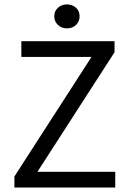

<svg xmlns="http://www.w3.org/2000/svg" viewBox="-20 -841 579 861"><path d="M44.6 0V-49.6L390.3 -585.6H75.7V-656.3H493.6V-606.7L147.9 -70.7H496.8V0ZM280.2 -713.7Q256.5 -713.7 240 -729Q223.4 -744.4 223.4 -768.1Q223.4 -791.6 240 -806.4Q256.5 -821.2 280.2 -821.2Q304.5 -821.2 320.8 -806.4Q337 -791.6 337 -768.1Q337 -744.4 320.8 -729Q304.5 -713.7 280.2 -713.7Z"/></svg>

Font: Source Sans 3 Variable
Style: Regular
Weight: 200
Designer: Paul D. Hunt
Foundry: Adobe Systems Incorporated
Version: Version 3.026